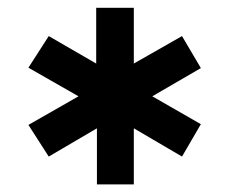

<svg xmlns="http://www.w3.org/2000/svg" viewBox="-20 -700 596 498"><path d="M231.4 -221.7V-367.2L106.4 -293.9L53.7 -376L183.6 -450.2L53.7 -524.4L106.4 -606.4L229.5 -535.2V-679.7H327.1V-535.2L452.1 -606.4L501 -523.4L375 -450.2L501 -377.9L452.1 -293.9L327.1 -367.2V-221.7Z"/></svg>

Font: Padauk
Style: Bold
Weight: 700
Designer: Debbi Hosken, Becca Hirsbrunner Spalinger
Foundry: SIL International
Version: Version 5.003